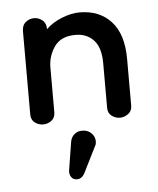

<svg xmlns="http://www.w3.org/2000/svg" viewBox="-41 -331 443 540"><g transform="rotate(-5 180.0 -61.5)"><path d="M291 10Q278 10 267.5 2Q257 -6 257 -21V-147Q257 -191 237.5 -212Q218 -233 186 -233Q145 -233 126.5 -206.5Q108 -180 108 -148V-21Q108 -6 97.5 2Q87 10 74 10Q61 10 50.5 2Q40 -6 40 -21V-256Q40 -273 50.5 -281.5Q61 -290 74 -290Q87 -290 97.5 -281.5Q108 -273 108 -256Q125 -273 152 -284Q179 -295 203 -295Q259 -295 292 -259Q325 -223 325 -153V-21Q325 -6 314 2Q303 10 291 10ZM178 155Q170 172 155 172Q145 172 139.5 164.5Q134 157 135 146L148 65Q150 53 159 45Q168 37 181 37Q199 37 209.5 49.5Q220 62 216 79Z"/></g></svg>

Font: Dongle
Style: Regular
Weight: 400
Designer: Yanghee Ryu
Foundry: Yanghee Ryu
Version: Version 2.000